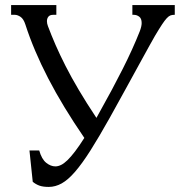

<svg xmlns="http://www.w3.org/2000/svg" viewBox="-20 -736 728 767"><path d="M377.9 -288.1Q430.2 -381.3 470.2 -460.7Q510.3 -540 538.1 -610.4Q545.9 -630.4 545.9 -644Q545.9 -662.1 536.1 -669.4Q526.4 -676.8 514.6 -676.8H508.8V-715.8H678.2V-676.8H675.8Q667.5 -676.8 660.9 -674.3Q654.3 -671.9 646.2 -663.3Q638.2 -654.8 627.2 -638.2Q616.2 -621.6 599.1 -592.8Q592.8 -582 576.7 -553Q560.5 -523.9 537.1 -481Q513.7 -438 483.4 -383.1Q453.1 -328.1 418.5 -265.6Q375 -188 341.6 -135.3Q308.1 -82.5 280 -50Q252 -17.6 226.6 -3.4Q201.2 10.7 174.8 10.7Q151.4 10.7 137 5.4Q122.6 0 110.8 -9.8L97.7 -134.8H136.7Q146.5 -100.1 164.6 -85.7Q182.6 -71.3 201.2 -71.3Q211.9 -71.3 223.6 -76.9Q235.4 -82.5 249.3 -95.9Q263.2 -109.4 279.8 -131.1Q296.4 -152.8 316.9 -185.1Q230.5 -311 172.6 -422.9Q114.7 -534.7 81.5 -637.7Q74.2 -660.6 62 -668.7Q49.8 -676.8 39.6 -676.8H24.4V-715.8H205.1V-676.8H192.4Q179.2 -676.8 173.3 -669.4Q167.5 -662.1 167.5 -651.4Q167.5 -642.1 171.4 -631.8Q185.1 -595.2 202.1 -556.2Q219.2 -517.1 241.9 -472.4Q264.6 -427.7 294.9 -376.5Q325.2 -325.2 365.2 -265.1Z"/></svg>

Font: Arian AMU Serif
Style: Regular
Weight: 400
Designer: Ruben Hakobyan (Tarumian)
Foundry: Ruben Hakobyan (Tarumian)
Version: Version 1.002